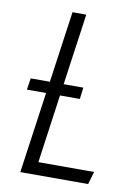

<svg xmlns="http://www.w3.org/2000/svg" viewBox="-80 -737 554 790"><g transform="rotate(10 197.5 -342.5)"><path d="M127 -53.2H359.9L344.2 0H61L108.9 -338.9H28.8L36.1 -387.2H116.2L158.2 -685.1H215.8L173.8 -387.2H255.9L250 -338.9H167Z"/></g></svg>

Font: Fira Sans Compressed Light
Style: Italic
Weight: 300
Width: 3
Italic angle: -8°
Designer: Carrois Corporate & Edenspiekermann AG
Foundry: Carrois Corporate GbR & Edenspiekermann AG
Version: Version 4.203;PS 004.203;hotconv 1.0.88;makeotf.lib2.5.64775